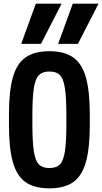

<svg xmlns="http://www.w3.org/2000/svg" viewBox="-20 -1020 559 1050"><path d="M406 -780H298L378 -1000H519ZM204 -780H96L176 -1000H317ZM250 10Q169 10 120.5 -23.5Q72 -57 50.5 -133Q29 -209 29 -335V-395Q29 -522 50.5 -597.5Q72 -673 120.5 -706.5Q169 -740 250 -740Q331 -740 379.5 -706.5Q428 -673 449.5 -597.5Q471 -522 471 -395V-335Q471 -209 449.5 -133Q428 -57 379.5 -23.5Q331 10 250 10ZM250 -101Q288 -101 307.5 -120.5Q327 -140 335 -192.5Q343 -245 343 -344V-386Q343 -485 335 -537.5Q327 -590 307.5 -609.5Q288 -629 250 -629Q213 -629 193 -609.5Q173 -590 165 -537.5Q157 -485 157 -386V-344Q157 -245 165 -192.5Q173 -140 193 -120.5Q213 -101 250 -101Z"/></svg>

Font: M PLUS 1 Code SemiBold
Style: Regular
Weight: 600
Designer: Coji Morishita
Foundry: UNDERFOREST DESIGN
Version: Version 1.005